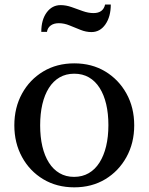

<svg xmlns="http://www.w3.org/2000/svg" viewBox="-20 -813 653 844"><path d="M306.5 10.5Q229.5 10.5 170 -25.2Q110.5 -61 76.8 -122.8Q43 -184.5 43 -262Q43 -340 76.8 -401.5Q110.5 -463 170 -498.8Q229.5 -534.5 306.5 -534.5Q383.5 -534.5 442.8 -498.8Q502 -463 536 -401.5Q570 -340 570 -262Q570 -184.5 536 -122.8Q502 -61 442.8 -25.2Q383.5 10.5 306.5 10.5ZM305.5 -35.5Q342 -35.5 370 -51.8Q398 -68 417.2 -98.2Q436.5 -128.5 446.5 -170.2Q456.5 -212 456.5 -263Q456.5 -313.5 446.8 -355Q437 -396.5 418 -426.5Q399 -456.5 371 -472.8Q343 -489 306.5 -489Q270 -489 242 -472.8Q214 -456.5 195 -426.5Q176 -396.5 166.2 -354.8Q156.5 -313 156.5 -262Q156.5 -211 166.2 -169.5Q176 -128 195 -98Q214 -68 241.8 -51.8Q269.5 -35.5 305.5 -35.5ZM382 -672Q358 -672 333.8 -681.8Q309.5 -691.5 285.8 -701.2Q262 -711 238.5 -711Q216.5 -711 202.8 -700.8Q189 -690.5 186.5 -673H161.5Q161.5 -726 185.2 -758.2Q209 -790.5 246.5 -790.5Q270 -790.5 294.8 -781.8Q319.5 -773 344 -764.2Q368.5 -755.5 391 -755.5Q433.5 -755.5 442 -793H467Q467 -740 443.5 -706Q420 -672 382 -672Z"/></svg>

Font: Libre Caslon Text
Style: Regular
Weight: 400
Designer: Pablo Impallari, Rodrigo Fuenzalida, Katja Schimmel
Foundry: Pablo Impallari, Rodrigo Fuenzalida
Version: Version 2.000